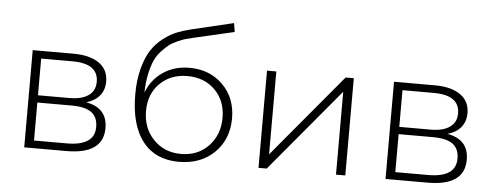

<svg xmlns="http://www.w3.org/2000/svg" viewBox="-50 -891 2642 1027"><g transform="rotate(5 1271.0 -377.5)"><path d="M417 -269Q532 -249 532 -140Q532 0 334 0H108V-522H328Q415 -522 464.5 -487.5Q514 -453 514 -389Q514 -343 488.5 -312.5Q463 -282 417 -269ZM157 -481V-284H325Q392 -284 428 -309.5Q464 -335 464 -383Q464 -481 325 -481ZM333 -41Q482 -41 482 -142Q482 -195 448 -220Q414 -245 341 -245H157V-41Z M952 -501Q1061 -501 1131.5 -431Q1202 -361 1202 -251Q1202 -139 1129 -67Q1056 5 938 5Q812 5 743.5 -82.5Q675 -170 675 -335Q675 -412 691.5 -473.5Q708 -535 733 -573.5Q758 -612 794.5 -640Q831 -668 864 -681.5Q897 -695 937 -705L1168 -760L1176 -713L956 -662Q931 -656 918 -652.5Q905 -649 877 -637Q849 -625 832 -612Q815 -599 792 -574.5Q769 -550 756 -520.5Q743 -491 733.5 -446.5Q724 -402 723 -348Q750 -419 810.5 -460Q871 -501 952 -501ZM1151 -250Q1151 -341 1093.5 -398.5Q1036 -456 945 -456Q855 -456 797.5 -399Q740 -342 740 -251Q740 -159 798 -98.5Q856 -38 946 -38Q1036 -38 1093.5 -98Q1151 -158 1151 -250Z M1366 0V-522H1416V-77L1788 -522H1832V0H1782V-445L1410 0Z M2357 -269Q2472 -249 2472 -140Q2472 0 2274 0H2048V-522H2268Q2355 -522 2404.5 -487.5Q2454 -453 2454 -389Q2454 -343 2428.5 -312.5Q2403 -282 2357 -269ZM2097 -481V-284H2265Q2332 -284 2368 -309.5Q2404 -335 2404 -383Q2404 -481 2265 -481ZM2273 -41Q2422 -41 2422 -142Q2422 -195 2388 -220Q2354 -245 2281 -245H2097V-41Z"/></g></svg>

Font: mBank Light
Style: Regular
Weight: 300
Designer: Julieta Ulanovsky
Foundry: Julieta Ulanovsky
Version: Version 7.200;PS 007.200;hotconv 1.0.88;makeotf.lib2.5.64775